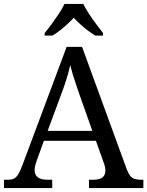

<svg xmlns="http://www.w3.org/2000/svg" viewBox="-20 -951 745 971"><path d="M0 0V-42H19Q39 -42 51 -48Q63 -54 73 -71Q83 -88 95 -120L317 -714H395L621 -95Q629 -74 638 -62.5Q647 -51 660 -46.5Q673 -42 692 -42H705V0H430V-42H453Q483 -42 498 -53.5Q513 -65 513 -90Q513 -96 512 -101.5Q511 -107 509.5 -113.5Q508 -120 505 -127L465 -239H202L164 -134Q161 -126 159 -118Q157 -110 156 -103.5Q155 -97 155 -91Q155 -66 171.5 -54Q188 -42 221 -42H244V0ZM221 -289H447L385 -464Q375 -494 365.5 -521Q356 -548 348.5 -573Q341 -598 335 -622Q330 -598 323.5 -575.5Q317 -553 309 -528.5Q301 -504 289 -473ZM206 -784Q222 -803 241 -829Q260 -855 278 -882Q296 -909 306 -931H401Q412 -909 429.5 -882Q447 -855 466.5 -829Q486 -803 501 -784V-771H462Q443 -782 423.5 -797Q404 -812 386 -828.5Q368 -845 353 -861Q338 -845 320 -828.5Q302 -812 283 -797Q264 -782 245 -771H206Z"/></svg>

Font: Noto Serif Gujarati
Style: Regular
Weight: 400
Designer: Universal Thirst, Indian Type Foundry and the Monotype Design Team
Foundry: Monotype Imaging Inc.
Version: Version 2.102